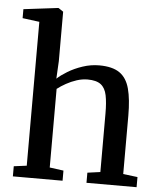

<svg xmlns="http://www.w3.org/2000/svg" viewBox="-56 -868 766 916"><g transform="rotate(5 327.0 -409.5)"><path d="M101.5 -56.5V-745.5L20.5 -756V-799L184 -819H187.5L210.5 -803.5V-567L206 -482.5Q224 -499.5 255.2 -518.5Q286.5 -537.5 325.5 -550.5Q364.5 -563.5 404.5 -563.5Q467.5 -563.5 502 -539.8Q536.5 -516 550 -465.5Q563.5 -415 563.5 -336.5V-57L632.5 -48.5V0H392.5V-48.5L454 -57V-337Q454 -390 447 -424.2Q440 -458.5 418.8 -475Q397.5 -491.5 355 -491.5Q329.5 -491.5 303.2 -483Q277 -474.5 253.2 -461.2Q229.5 -448 211.5 -434V-57.5L278 -48.5V0H40V-48.5Z"/></g></svg>

Font: Merriweather 28pt Medium
Style: Regular
Weight: 500
Version: Version 2.100